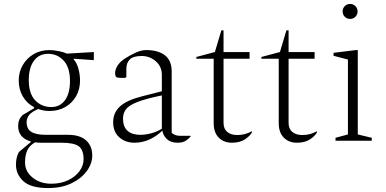

<svg xmlns="http://www.w3.org/2000/svg" viewBox="-20 -714 1960 974"><path d="M231 -151Q201 -151 174 -161Q141 -147 128 -131Q115 -115 115 -94Q115 -60 139 -45Q163 -30 213 -30H326Q385 -30 416.5 -2Q448 26 448 75Q448 116 420 154Q392 192 342 216Q292 240 224 240Q137 240 99 205.5Q61 171 61 121Q61 84 76 57L137 6V4Q72 -15 72 -75Q72 -108 94 -130L153 -165V-170Q117 -189 96 -224.5Q75 -260 75 -305Q75 -349 95.5 -384Q116 -419 151 -439.5Q186 -460 231 -460Q253 -460 279 -454.5Q305 -449 320 -442L456 -450V-409L355 -416L353 -414Q369 -397 377.5 -366.5Q386 -336 386 -305Q386 -261 366 -226Q346 -191 311 -171Q276 -151 231 -151ZM241 -171Q284 -171 309.5 -205.5Q335 -240 335 -303Q335 -372 303 -406.5Q271 -441 224 -441Q178 -441 152 -405.5Q126 -370 126 -308Q126 -239 158.5 -205Q191 -171 241 -171ZM107 110Q107 156 145.5 187Q184 218 240 218Q288 218 325 200.5Q362 183 383 154.5Q404 126 404 94Q404 46 379.5 28Q355 10 292 10H187Q172 10 158 8Q129 25 118 49.5Q107 74 107 110Z M662 10Q616 10 585 -17.5Q554 -45 554 -94Q554 -142 588.5 -174Q623 -206 703 -226L801 -251V-334Q801 -377 770 -403.5Q739 -430 699 -430Q656 -430 638.5 -412.5Q621 -395 621 -365V-324L616 -319H590Q574 -319 569 -324Q564 -329 564 -343Q564 -362 577 -382Q590 -402 615 -418Q642 -435 669.5 -447.5Q697 -460 722 -460Q782 -460 816.5 -433.5Q851 -407 851 -351V-40Q859 -33 869.5 -29Q880 -25 894 -25H946L947 -24V-22Q940 -12 924 -1Q908 10 881 10Q846 10 827 -8Q808 -26 804 -50H802Q776 -24 739.5 -7Q703 10 662 10ZM604 -112Q604 -71 627 -50.5Q650 -30 692 -30Q717 -30 746 -37.5Q775 -45 801 -61V-230Q718 -213 675.5 -196Q633 -179 618.5 -159Q604 -139 604 -112Z M1156 10Q1115 10 1089.5 -16Q1064 -42 1064 -89V-416H976V-425L1070 -450L1103 -560H1114V-450H1246V-416H1114V-91Q1114 -60 1133 -44.5Q1152 -29 1183 -29Q1205 -29 1223 -34Q1241 -39 1257 -48L1258 -47V-43Q1250 -26 1224 -8Q1198 10 1156 10Z M1486 10Q1445 10 1419.5 -16Q1394 -42 1394 -89V-416H1306V-425L1400 -450L1433 -560H1444V-450H1576V-416H1444V-91Q1444 -60 1463 -44.5Q1482 -29 1513 -29Q1535 -29 1553 -34Q1571 -39 1587 -48L1588 -47V-43Q1580 -26 1554 -8Q1528 10 1486 10Z M1756 -618Q1740 -618 1729 -629Q1718 -640 1718 -656Q1718 -672 1729 -683Q1740 -694 1756 -694Q1772 -694 1783 -683Q1794 -672 1794 -656Q1794 -640 1783 -629Q1772 -618 1756 -618ZM1682 0V-15L1745 -32V-412L1672 -431V-446L1785 -460H1795V-32L1866 -15V0Z"/></svg>

Font: Spectral ExtraLight
Style: Regular
Weight: 275
Designer: Jean-Baptiste Levee
Foundry: Production Type
Version: Version 2.001